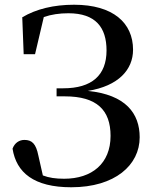

<svg xmlns="http://www.w3.org/2000/svg" viewBox="-20 -773 648 811"><path d="M281 18C466 18 570 -76 570 -193C570 -294 511 -373 351 -389C481 -410 542 -479 542 -563C542 -676 458 -753 293 -753C207 -753 133 -735 74 -700L80 -544H128L165 -701C197 -712 231 -717 269 -717C384 -717 430 -657 430 -560C430 -455 368 -400 247 -400H219V-366H254C389 -366 447 -308 447 -199C447 -82 368 -18 251 -18C215 -18 187 -22 161 -32L142 -116C132 -166 115 -182 83 -182C62 -182 42 -170 33 -145C49 -44 123 18 281 18Z"/></svg>

Font: Noto Serif CJK JP SemiBold
Style: Regular
Weight: 600
Designer: Ryoko NISHIZUKA 西塚涼子 (kana & ideographs); Frank Grießhammer (Latin, Greek & Cyrillic); Wenlong ZHANG 张文龙 (bopomofo); San
Foundry: Adobe
Version: Version 2.001;hotconv 1.1.0;makeotfexe 2.6.0